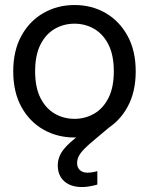

<svg xmlns="http://www.w3.org/2000/svg" viewBox="-20 -543 601 775"><path d="M280.6 12Q211.5 12 155.2 -19.9Q99 -51.9 66.2 -111.8Q33.4 -171.7 33.4 -254.9Q33.4 -338.3 66.2 -398.1Q99 -458 155.2 -490.3Q211.5 -522.7 280.6 -522.7Q350.6 -522.7 406.4 -490.3Q462.2 -458 495 -398.1Q527.8 -338.3 527.8 -254.9Q527.8 -171.7 495 -111.8Q462.2 -51.9 406.4 -19.9Q350.6 12 280.6 12ZM280.6 -63.3Q324 -63.3 360.1 -84.2Q396.3 -105 417.8 -147.6Q439.4 -190.1 439.4 -254.9Q439.4 -320.5 417.8 -363.1Q396.3 -405.6 360.1 -426.5Q324 -447.4 280.6 -447.4Q237.2 -447.4 201 -426.5Q164.8 -405.6 143.3 -363.1Q121.8 -320.5 121.8 -254.9Q121.8 -190.1 143.3 -147.6Q164.8 -105 201 -84.2Q237.2 -63.3 280.6 -63.3ZM311.6 212Q265.5 212 239.3 188.6Q213.2 165.1 213.2 124.6Q213.2 92.1 234.2 63.5Q255.3 34.9 304.3 -0.8L342.3 -28.2L372 -23L446.8 -50.7L365.7 17.5Q338.3 39.7 321.7 56.6Q305.1 73.5 298.1 87.1Q291.2 100.7 291.2 115Q291.2 133.2 302.5 143.6Q313.8 154 332.9 154Q341.2 154 351.1 152.6Q361 151.3 372.9 147.8V202Q357.7 206.5 341.7 209.2Q325.7 212 311.6 212Z"/></svg>

Font: TikTok Sans Light
Style: Regular
Weight: 300
Version: Version 4.000